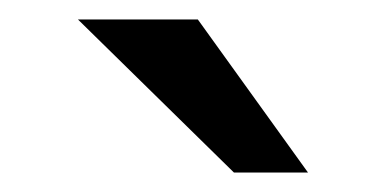

<svg xmlns="http://www.w3.org/2000/svg" viewBox="-20 -760 394 197"><path d="M220 -583 60 -740H183L296 -583Z"/></svg>

Font: Instrument Sans
Style: Regular
Weight: 400
Designer: Rodrigo Fuenzalida
Foundry: fragTYPE
Version: Version 1.000;gftools[0.9.28]